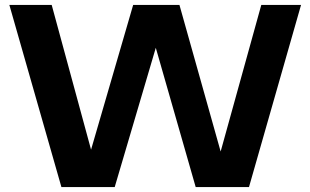

<svg xmlns="http://www.w3.org/2000/svg" viewBox="-20 -760 1261 780"><path d="M229.5 0 18 -740H190L369.5 -80H329L521 -740H709L894.5 -80H858.5L1041.5 -740H1203L991.5 0H775L590.5 -644H636L446 0Z"/></svg>

Font: Encode Sans SC SemiExpanded
Style: Bold
Weight: 700
Width: 6
Designer: Multiple Designers
Foundry: Impallari Type
Version: Version 3.002